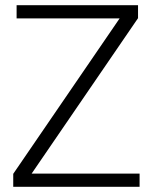

<svg xmlns="http://www.w3.org/2000/svg" viewBox="-20 -720 590 740"><path d="M518 0V-51H102L512 -650V-700H44V-649H441L31 -50V0Z"/></svg>

Font: Advent Pro
Style: Regular
Weight: 400
Designer: Andreas Kalpakidis
Foundry: Andreas Kalpakidis
Version: Version 2.002 2008